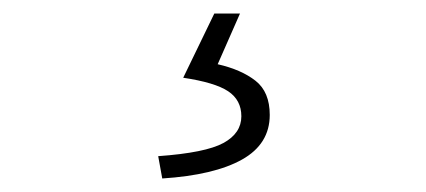

<svg xmlns="http://www.w3.org/2000/svg" viewBox="-20 -22 630 284"><path d="M220 242 214 209Q284 204 310.5 189.5Q337 175 337 150Q337 126 317.5 113Q298 100 251 93L297 -2H335L302 73Q337 81 358 97.5Q379 114 379 148Q379 191 338 214Q297 237 220 242Z"/></svg>

Font: Noto Sans TC ExtraLight
Style: Regular
Weight: 250
Designer: Ryoko NISHIZUKA  (kana, bopomofo & ideographs); Paul D. Hunt (Latin, Greek & Cyrillic); Sandoll Communications , Soo-you
Foundry: Adobe
Version: Version 2.004-H2;hotconv 1.0.118;makeotfexe 2.5.65603